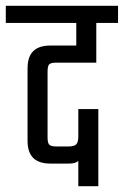

<svg xmlns="http://www.w3.org/2000/svg" viewBox="-40 -642 427 662"><path d="M-20 -622H367V-563H-20ZM223 -580H292V-426H155Q136 -426 130 -420.5Q124 -415 124 -395V-168Q124 -149 130 -143Q136 -137 155 -137H196Q216 -137 223 -144.5Q230 -152 230 -171L241 -125Q241 -98 231 -88Q221 -78 198 -78H134Q94 -78 74.5 -97.5Q55 -117 55 -157V-406Q55 -446 74.5 -465.5Q94 -485 134 -485H223ZM230 -266H299V0H230Z"/></svg>

Font: Teko Light Light
Style: Regular
Weight: 300
Version: Version 2.000;gftools[0.9.28.dev9+g7d2139d.d20230707]